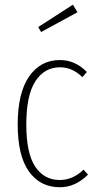

<svg xmlns="http://www.w3.org/2000/svg" viewBox="-20 -786 415 816"><path d="M290 -766.1 309.1 -733.9 154.8 -649.9 142.1 -670.9ZM234.9 -530.8Q299.8 -530.8 349.1 -480L330.1 -458Q288.1 -500 234.9 -500Q168.9 -500 130.4 -440.7Q91.8 -381.3 91.8 -256.8Q91.8 -134.8 129.6 -77.9Q167.5 -21 233.9 -21Q289.6 -21 335 -64.9L354 -43.9Q300.3 9.8 234.9 9.8Q150.9 9.8 103 -57.1Q55.2 -124 55.2 -256.8Q55.2 -390.6 103.5 -460.7Q151.9 -530.8 234.9 -530.8Z"/></svg>

Font: Fira Sans Compressed UltraLight
Style: Regular
Weight: 200
Width: 1
Designer: Carrois Corporate & Edenspiekermann AG
Foundry: Carrois Corporate GbR & Edenspiekermann AG
Version: Version 4.203;PS 004.203;hotconv 1.0.88;makeotf.lib2.5.64775